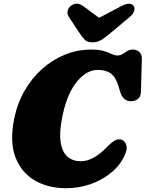

<svg xmlns="http://www.w3.org/2000/svg" viewBox="-20 -976 767 1011"><path d="M623.5 -239Q639.5 -232.5 645.8 -209Q652 -185.5 628 -141Q605.5 -99 561.2 -63.5Q517 -28 457.2 -6.5Q397.5 15 327 15Q233 15 162.5 -26.2Q92 -67.5 61.2 -148.5Q30.5 -229.5 54.5 -350Q71 -431.5 109.5 -498.5Q148 -565.5 202.8 -614Q257.5 -662.5 323.2 -688.8Q389 -715 459.5 -715Q502 -715 527 -707.2Q552 -699.5 568 -691.8Q584 -684 599 -684Q614.5 -684 626 -691.8Q637.5 -699.5 649.8 -707.2Q662 -715 679.5 -715Q700 -715 713.8 -702.2Q727.5 -689.5 727 -666L722 -493.5Q721.5 -467 706.5 -455Q691.5 -443 669.5 -443Q628 -443 613 -492L603.5 -523.5Q590 -569 564.2 -588.5Q538.5 -608 496 -608Q436 -608 385.8 -547Q335.5 -486 311 -375.5Q291 -283 299.2 -228.5Q307.5 -174 336 -150.5Q364.5 -127 403.5 -127Q439.5 -127 473.5 -146Q507.5 -165 540.5 -199Q567 -226.5 585.8 -236.8Q604.5 -247 623.5 -239ZM565 -804.5Q537.5 -781.5 516 -767.2Q494.5 -753 467 -753Q439.5 -753 425.8 -767.2Q412 -781.5 397 -804.5L343 -886.5Q331 -904.5 336.8 -921Q342.5 -937.5 354 -946Q385 -968.5 420 -942.5L501.5 -882L616 -942.5Q664.5 -968.5 683 -946Q690.5 -937.5 687.2 -921Q684 -904.5 663 -886.5Z"/></svg>

Font: Fraunces 9pt S100 Black
Style: Italic
Weight: 900
Italic angle: -16°
Version: Version 1.000; ttfautohint (v1.8.3)